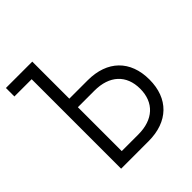

<svg xmlns="http://www.w3.org/2000/svg" viewBox="-187 -827 961 961"><g transform="rotate(-45 293.0 -346.5)"><path d="M125 0H319.3C458 0 541 -81.1 541 -215.3C541 -350.1 458 -431.2 319.3 -431.2H189.5V-693.4H2.9V-633.3H125ZM189.5 -60.1V-370.6H307.1C412.6 -370.6 475.6 -313 475.6 -215.3C475.6 -118.2 412.6 -60.1 307.1 -60.1Z"/></g></svg>

Font: Cascadia Mono Light
Style: Regular
Weight: 300
Monospace: yes
Designer: Aaron Bell
Foundry: Saja Typeworks
Version: Version 2404.023